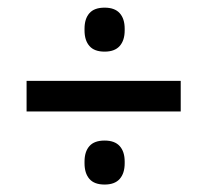

<svg xmlns="http://www.w3.org/2000/svg" viewBox="-20 -562 542 502"><path d="M49.5 -270.5V-350.5H452.5V-270.5ZM253.5 -79.5Q226.5 -79.5 213.8 -94.2Q201 -109 201 -135V-139.5Q201 -165.5 213.8 -180Q226.5 -194.5 253.5 -194.5Q280 -194.5 293 -180Q306 -165.5 306 -139.5V-135Q306 -109 293 -94.2Q280 -79.5 253.5 -79.5ZM253.5 -427Q226.5 -427 213.8 -441.8Q201 -456.5 201 -482.5V-487Q201 -513 213.8 -527.5Q226.5 -542 253.5 -542Q280 -542 293 -527.5Q306 -513 306 -487V-482.5Q306 -456.5 293 -441.8Q280 -427 253.5 -427Z"/></svg>

Font: Anek Gurmukhi Medium
Style: Regular
Weight: 500
Designer: Sarang Kulkarni (Gurmukhi), Yesha Goshar (Latin)
Foundry: Ek Type
Version: Version 1.003